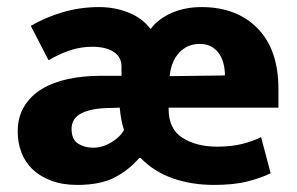

<svg xmlns="http://www.w3.org/2000/svg" viewBox="-20 -511 839 542"><path d="M766 -207H456V-203Q456 -147 495 -122Q534 -97 593 -97Q634 -97 665 -105Q696 -113 717 -124L744 -22Q718 -9 679.5 1Q641 11 584 11Q521 11 468 -7.5Q415 -26 377 -65H373Q345 -32 304.5 -10.5Q264 11 198 11Q156 11 124.5 -1Q93 -13 72 -33Q51 -53 40.5 -80.5Q30 -108 30 -139Q30 -181 48.5 -211Q67 -241 98.5 -260Q130 -279 172.5 -288Q215 -297 263 -297H323V-323Q323 -350 301 -364.5Q279 -379 240 -379Q210 -379 181 -370Q152 -361 117 -341L67 -438Q108 -462 157 -476.5Q206 -491 260 -491Q305 -491 344 -475Q383 -459 404 -430H406Q427 -458 464.5 -474.5Q502 -491 549 -491Q648 -491 707 -431Q766 -371 766 -260ZM182 -148Q182 -117 200.5 -105.5Q219 -94 243 -94Q269 -94 294 -109Q319 -124 330 -144Q321 -172 318 -207L281 -206Q253 -205 234 -200Q215 -195 203.5 -187.5Q192 -180 187 -169.5Q182 -159 182 -148ZM615 -298Q615 -315 611 -331Q607 -347 598.5 -359.5Q590 -372 576.5 -379.5Q563 -387 544 -387Q509 -387 486 -362.5Q463 -338 459 -296Z"/></svg>

Font: Mukta Malar ExtraBold
Style: Regular
Weight: 800
Designer: Aadarsh Rajan, Girish Dalvi, Yashodeep Gholap
Foundry: Ek Type
Version: Version 2.538;PS 1.000;hotconv 16.6.51;makeotf.lib2.5.65220;